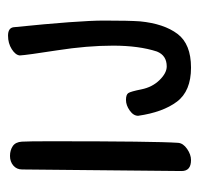

<svg xmlns="http://www.w3.org/2000/svg" viewBox="-29 -478 507 490"><g transform="rotate(-90 225.0 -233.5)"><path d="M400 -453Q417 -286 417 -222Q417 -158 415 -130Q409 -69 383 -34.5Q357 0 297 0Q237 0 210 -36Q183 -72 174 -135Q174 -147 187.5 -156.5Q201 -166 214.5 -166Q228 -166 232 -160Q236 -154 241.5 -126.5Q247 -99 265 -80.5Q283 -62 300 -62Q328 -62 338 -87Q353 -133 353 -199Q353 -265 341 -342Q329 -419 328 -437Q329 -448 344 -457.5Q359 -467 378.5 -467Q398 -467 400 -453ZM61 0Q33 0 33 -24L37 -431Q37 -445 47 -453.5Q57 -462 71.5 -462Q86 -462 96.5 -455Q107 -448 108 -431.5Q109 -415 109 -358Q109 -91 105 -33Q104 -20 89.5 -10Q75 0 61 0Z"/></g></svg>

Font: Patrick Hand SC
Style: Regular
Weight: 400
Designer: Patrick Wagesreiter
Foundry: Patrick Wagesreiter
Version: Version 1.003;PS 001.003;hotconv 1.0.70;makeotf.lib2.5.58329